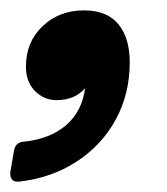

<svg xmlns="http://www.w3.org/2000/svg" viewBox="-71 -182 321 370"><path d="M-38 168Q-45 168 -48.5 163Q-52 158 -51 149L-44 108Q-41 92 -25 91Q25 86 56 59.5Q87 33 93 -12Q73 11 38 11Q14 11 -3.5 -6.5Q-21 -24 -21 -54Q-21 -101 11 -131.5Q43 -162 91 -162Q135 -162 157 -135.5Q179 -109 179 -62Q179 -1 152 48.5Q125 98 76.5 129.5Q28 161 -34 168Z"/></svg>

Font: Open Sauce Two ExtraBold Italic
Style: Regular
Weight: 800
Italic angle: -10°
Designer: Alfredo Marco Pradil
Foundry: Creative Sauce Fz LLC
Version: Version 1.477